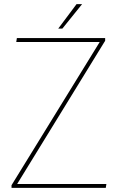

<svg xmlns="http://www.w3.org/2000/svg" viewBox="-20 -913 573 933"><path d="M36 -13 464 -708V-709H59L62 -728H491V-715L64 -20V-19H497L494 0H36ZM263 -774 352 -893H379L283 -774Z"/></svg>

Font: Murecho Thin
Style: Regular
Weight: 100
Designer: Neil Summerour
Foundry: Positype
Version: Version 1.010